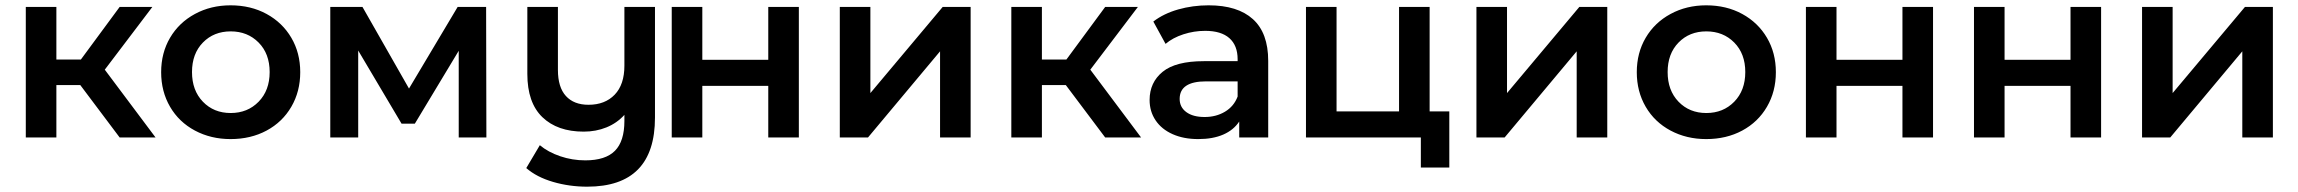

<svg xmlns="http://www.w3.org/2000/svg" viewBox="-20 -517 8643 722"><path d="M282 -197H192V0H77V-491H192V-293H284L430 -491H553L374 -255L565 0H430Z M847 -497Q923 -497 982.5 -464.5Q1042 -432 1075.5 -375Q1109 -318 1109 -245.5Q1109 -173 1075.5 -115.5Q1042 -58 982.5 -26Q923 6 847 6Q773 6 713 -26Q653 -58 619.5 -115.5Q586 -173 586 -245.5Q586 -318 619.5 -375Q653 -432 713 -464.5Q773 -497 847 -497ZM847.5 -92Q911 -92 952.5 -134.5Q994 -177 994 -246Q994 -315 952.5 -357Q911 -399 847.5 -399Q784 -399 743 -357Q702 -315 702 -246Q702 -177 743 -134.5Q784 -92 847.5 -92Z M1705 0V-326L1540 -52H1490L1327 -327V0H1222V-491H1343L1518 -184L1701 -491H1808L1809 0Z M2443 -491V-75Q2443 185 2188 185Q2121 185 2059.5 167Q1998 149 1959 115L2010 29Q2041 55 2086.5 70.5Q2132 86 2181 86Q2257 86 2292.5 50Q2328 14 2328 -62V-85Q2300 -54 2260.5 -38Q2221 -22 2175 -22Q2076 -22 2019.5 -76.5Q1963 -131 1963 -239V-491H2078V-254Q2078 -189 2108 -156Q2138 -123 2193 -123Q2255 -123 2291.5 -161Q2328 -199 2328 -270V-491Z M2506 -491H2621V-292H2869V-491H2984V0H2869V-194H2621V0H2506Z M3138 -491H3253V-167L3525 -491H3630V0H3515V-324L3244 0H3138Z M3988 -197H3898V0H3783V-491H3898V-293H3990L4136 -491H4259L4080 -255L4271 0H4136Z M4749 -288V0H4640V-60Q4619 -28 4580 -11Q4541 6 4486 6Q4431 6 4389.5 -12.5Q4348 -31 4325.5 -64.5Q4303 -98 4303 -141Q4303 -207 4352 -247Q4401 -287 4507 -287H4634V-294Q4634 -346 4603 -373.5Q4572 -401 4512 -401Q4470 -401 4430 -388Q4390 -375 4363 -352L4317 -436Q4356 -466 4410.5 -481.5Q4465 -497 4525 -497Q4634 -497 4691.5 -445Q4749 -393 4749 -288ZM4634 -154V-211H4515Q4416 -211 4416 -145Q4416 -114 4441 -95.5Q4466 -77 4510 -77Q4553 -77 4586.5 -97Q4620 -117 4634 -154Z M5430 -98V113H5323V0H4891V-491H5006V-98H5241V-491H5356V-98Z M5532 -491H5647V-167L5919 -491H6024V0H5909V-324L5638 0H5532Z M6396 -497Q6472 -497 6531.5 -464.5Q6591 -432 6624.5 -375Q6658 -318 6658 -245.5Q6658 -173 6624.5 -115.5Q6591 -58 6531.5 -26Q6472 6 6396 6Q6322 6 6262 -26Q6202 -58 6168.5 -115.5Q6135 -173 6135 -245.5Q6135 -318 6168.5 -375Q6202 -432 6262 -464.5Q6322 -497 6396 -497ZM6396.5 -92Q6460 -92 6501.5 -134.5Q6543 -177 6543 -246Q6543 -315 6501.5 -357Q6460 -399 6396.5 -399Q6333 -399 6292 -357Q6251 -315 6251 -246Q6251 -177 6292 -134.5Q6333 -92 6396.5 -92Z M6771 -491H6886V-292H7134V-491H7249V0H7134V-194H6886V0H6771Z M7403 -491H7518V-292H7766V-491H7881V0H7766V-194H7518V0H7403Z M8035 -491H8150V-167L8422 -491H8527V0H8412V-324L8141 0H8035Z"/></svg>

Font: Montserrat Ace
Style: Bold
Weight: 600
Designer: Julieta Ulanovsky
Foundry: Julieta Ulanovsky
Version: Version 1